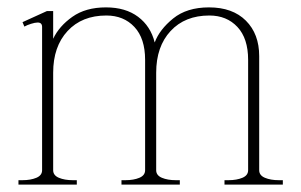

<svg xmlns="http://www.w3.org/2000/svg" viewBox="-20 -500 816 520"><path d="M746 -12V0H588V-12H599Q621 -12 636.5 -18.5Q652 -25 652 -39V-338Q652 -396 623 -427Q594 -458 547 -458Q481 -458 442 -416Q403 -374 403 -303V-39Q403 -25 418.5 -18.5Q434 -12 456 -12H467V0H309V-12H320Q342 -12 357.5 -18.5Q373 -25 373 -39V-338Q373 -396 344 -427Q315 -458 268 -458Q202 -458 163 -416Q124 -374 124 -303V-39Q124 -25 139.5 -18.5Q155 -12 177 -12H188V0H30V-12H41Q63 -12 78.5 -18.5Q94 -25 94 -39V-427Q94 -439 82 -439Q75 -439 64 -435.5Q53 -432 46 -428L41 -440L107 -470H124V-395Q140 -429 176 -454.5Q212 -480 267 -480Q320 -480 354 -454.5Q388 -429 399 -385Q412 -420 449 -450Q486 -480 546 -480Q610 -480 646 -444Q682 -408 682 -348V-39Q682 -25 697.5 -18.5Q713 -12 735 -12Z"/></svg>

Font: Taviraj Thin
Style: Regular
Weight: 250
Designer: Katatrad Team
Foundry: CadsonDemak
Version: Version 1.001